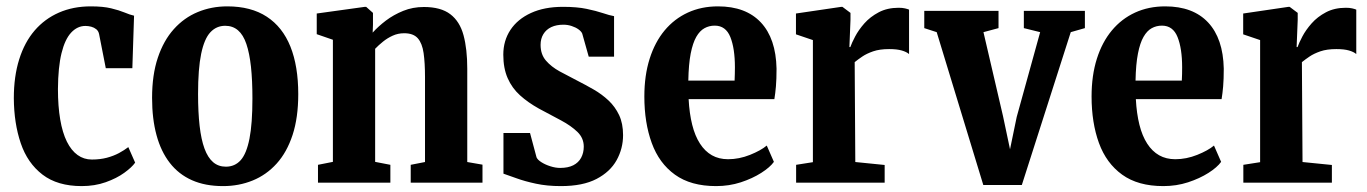

<svg xmlns="http://www.w3.org/2000/svg" viewBox="-20 -588 4400 618"><path d="M243 11Q165 11 116.8 -26Q68.5 -63 46.8 -127Q25 -191 24.5 -272Q24.5 -342 41.8 -397Q59 -452 91.5 -489.8Q124 -527.5 169.8 -547.5Q215.5 -567.5 272 -567.5Q312 -567.5 337.8 -561.2Q363.5 -555 380.8 -547.8Q398 -540.5 411.5 -537.5L406 -368.5H320.5L299 -478Q297 -488 290 -493.8Q283 -499.5 273.8 -502Q264.5 -504.5 255 -504.5Q229 -504.5 209 -483Q189 -461.5 178 -416.8Q167 -372 166.5 -301.5Q166.5 -246 173.8 -203.5Q181 -161 195.2 -132.2Q209.5 -103.5 229.8 -89Q250 -74.5 275.5 -74.5Q302 -74.5 323.8 -80.2Q345.5 -86 362.8 -95.2Q380 -104.5 393 -114.5L415 -64.5Q404.5 -49.5 380 -31.8Q355.5 -14 320.2 -1.5Q285 11 243 11Z M469.5 -273Q469.5 -347 488 -402.2Q506.5 -457.5 539.5 -494.2Q572.5 -531 616.5 -549.2Q660.5 -567.5 711.5 -567.5Q788 -567.5 838.8 -534.2Q889.5 -501 914.8 -438Q940 -375 940 -285Q940 -209.5 921.8 -153.8Q903.5 -98 870.5 -61.5Q837.5 -25 793.2 -7Q749 11 698 11Q640.5 11 597.8 -8Q555 -27 526.5 -63.8Q498 -100.5 483.8 -153Q469.5 -205.5 469.5 -273ZM707 -51.5Q736 -51.5 754.8 -72.5Q773.5 -93.5 783 -141.8Q792.5 -190 792.5 -271Q792.5 -329.5 787.8 -373.2Q783 -417 773 -446.5Q763 -476 746 -490.5Q729 -505 705 -505Q676.5 -505 657 -484Q637.5 -463 627.5 -414.8Q617.5 -366.5 617.5 -285.5Q617.5 -227 622.5 -183Q627.5 -139 638.2 -109.8Q649 -80.5 666 -66Q683 -51.5 707 -51.5Z M1051.5 -67V-460L999.5 -478V-544.5L1154.5 -566H1158.5L1180.5 -546.5V-508L1179.5 -483Q1197.5 -503 1222.2 -521.8Q1247 -540.5 1277.8 -553Q1308.5 -565.5 1344.5 -565.5Q1399 -565.5 1429.5 -542.2Q1460 -519 1472 -474.5Q1484 -430 1484 -367V-66.5L1533 -58V0H1302V-57.5L1348 -66.5V-340Q1348 -385.5 1343.5 -417Q1339 -448.5 1324.8 -464.8Q1310.5 -481 1281 -481Q1261 -481 1244 -473.2Q1227 -465.5 1212.8 -454Q1198.5 -442.5 1187.5 -431V-67L1236.5 -57.5V0H1003.5V-57.5Z M1785.5 11Q1740.5 11 1704.8 3.2Q1669 -4.5 1643 -14Q1617 -23.5 1600.5 -29V-160H1686L1707 -81.5Q1710.5 -73.5 1722.8 -65.8Q1735 -58 1751.5 -52.8Q1768 -47.5 1783 -47.5Q1808.5 -47.5 1825.2 -56Q1842 -64.5 1850.5 -80.2Q1859 -96 1859 -116Q1859 -143.5 1838.8 -163.2Q1818.5 -183 1785.8 -200.5Q1753 -218 1714.5 -238.5Q1679.5 -258 1653.8 -281.2Q1628 -304.5 1614 -336.5Q1600 -368.5 1600 -412Q1600 -457 1623 -491.8Q1646 -526.5 1689 -546.2Q1732 -566 1792 -566Q1837 -566 1868 -559.5Q1899 -553 1920.5 -545.8Q1942 -538.5 1956.5 -536V-405.5H1875L1854 -480Q1851 -487 1842 -493.5Q1833 -500 1820.2 -504.2Q1807.5 -508.5 1793.5 -508.5Q1771 -508.5 1754.5 -500.8Q1738 -493 1729 -478.2Q1720 -463.5 1720 -443.5Q1720 -413 1737.2 -393Q1754.5 -373 1781.5 -358.2Q1808.5 -343.5 1837 -329Q1864.5 -315 1891 -299.8Q1917.5 -284.5 1938.8 -264.5Q1960 -244.5 1972.8 -217.5Q1985.5 -190.5 1985.5 -153Q1985.5 -110 1964.8 -72.5Q1944 -35 1900 -12Q1856 11 1785.5 11Z M2285 11Q2203.5 11 2152.5 -25.8Q2101.5 -62.5 2077.8 -127.8Q2054 -193 2054 -277.5Q2054 -345 2071 -398.8Q2088 -452.5 2119.2 -490Q2150.5 -527.5 2194 -547.5Q2237.5 -567.5 2291 -567.5Q2380.5 -567.5 2429 -515.8Q2477.5 -464 2479.5 -367Q2479.5 -332.5 2477.5 -309.8Q2475.5 -287 2472.5 -269H2196.5Q2199 -222.5 2208 -186.5Q2217 -150.5 2233 -125.8Q2249 -101 2271.5 -88.2Q2294 -75.5 2323.5 -75.5Q2359 -75.5 2394 -89.5Q2429 -103.5 2448 -119.5L2471 -67Q2458.5 -49.5 2430.2 -31.5Q2402 -13.5 2364.5 -1.2Q2327 11 2285 11ZM2195.5 -328.5H2344.5Q2345 -339.5 2345.2 -350.2Q2345.5 -361 2345.5 -371.5Q2345.5 -432 2330.8 -468.8Q2316 -505.5 2280.5 -505.5Q2262.5 -505.5 2247.5 -497.2Q2232.5 -489 2221.2 -469.5Q2210 -450 2203.2 -415.8Q2196.5 -381.5 2195.5 -328.5Z M2542.5 0V-57.5L2596.5 -66V-459L2542 -477.5V-544.5L2688 -566H2691.5L2717.5 -546.5V-524L2714 -436.5H2717Q2721.5 -449.5 2732.5 -470.5Q2743.5 -491.5 2762.2 -512.8Q2781 -534 2808.5 -548.5Q2836 -563 2872.5 -563Q2884.5 -563 2893 -561Q2901.5 -559 2906 -557V-414Q2898 -421 2882.5 -425.5Q2867 -430 2842 -430Q2811.5 -430 2790.5 -422.8Q2769.5 -415.5 2755.5 -406Q2741.5 -396.5 2731 -388L2733 -66.5L2827.5 -57V0Z M3145 7.5 2995 -484.5 2955 -497.5V-553H3194V-497.5L3145.5 -484.5L3208.5 -214L3231 -107.5L3252.5 -211.5L3328 -484.5L3275.5 -497.5V-553H3472V-497.5L3426.5 -484.5L3269 7.5Z M3724.5 11Q3643 11 3592 -25.8Q3541 -62.5 3517.2 -127.8Q3493.5 -193 3493.5 -277.5Q3493.5 -345 3510.5 -398.8Q3527.5 -452.5 3558.8 -490Q3590 -527.5 3633.5 -547.5Q3677 -567.5 3730.5 -567.5Q3820 -567.5 3868.5 -515.8Q3917 -464 3919 -367Q3919 -332.5 3917 -309.8Q3915 -287 3912 -269H3636Q3638.5 -222.5 3647.5 -186.5Q3656.5 -150.5 3672.5 -125.8Q3688.5 -101 3711 -88.2Q3733.5 -75.5 3763 -75.5Q3798.5 -75.5 3833.5 -89.5Q3868.5 -103.5 3887.5 -119.5L3910.5 -67Q3898 -49.5 3869.8 -31.5Q3841.5 -13.5 3804 -1.2Q3766.5 11 3724.5 11ZM3635 -328.5H3784Q3784.5 -339.5 3784.8 -350.2Q3785 -361 3785 -371.5Q3785 -432 3770.2 -468.8Q3755.5 -505.5 3720 -505.5Q3702 -505.5 3687 -497.2Q3672 -489 3660.8 -469.5Q3649.5 -450 3642.8 -415.8Q3636 -381.5 3635 -328.5Z M3982 0V-57.5L4036 -66V-459L3981.5 -477.5V-544.5L4127.5 -566H4131L4157 -546.5V-524L4153.5 -436.5H4156.5Q4161 -449.5 4172 -470.5Q4183 -491.5 4201.8 -512.8Q4220.5 -534 4248 -548.5Q4275.5 -563 4312 -563Q4324 -563 4332.5 -561Q4341 -559 4345.5 -557V-414Q4337.5 -421 4322 -425.5Q4306.5 -430 4281.5 -430Q4251 -430 4230 -422.8Q4209 -415.5 4195 -406Q4181 -396.5 4170.5 -388L4172.5 -66.5L4267 -57V0Z"/></svg>

Font: Merriweather 24pt SemiCondensed
Style: Bold
Weight: 700
Width: 4
Designer: Eben Sorkin
Foundry: Eben Sorkin
Version: Version 2.100